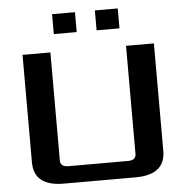

<svg xmlns="http://www.w3.org/2000/svg" viewBox="-57 -905 924 961"><g transform="rotate(-5 405.0 -425.0)"><path d="M75 -120V-660H215V-117Q215 -85 255 -85H555Q595 -85 595 -117V-660H735V-120Q735 0 585 0H225Q75 0 75 -120ZM240 -750V-850H355V-750ZM455 -750V-850H570V-750Z"/></g></svg>

Font: Xolonium
Style: Regular
Weight: 400
Designer: Severin Meyer
Version: Version 4.2